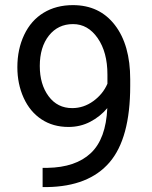

<svg xmlns="http://www.w3.org/2000/svg" viewBox="-20 -741 602 761"><path d="M405.3 -312.5Q377 -278.8 337.6 -258.3Q298.3 -237.8 251.5 -237.8Q189.9 -237.8 144.3 -268.1Q98.6 -298.3 73.7 -353.3Q48.8 -408.2 48.8 -474.6Q48.8 -545.9 75.9 -603Q103 -660.2 152.8 -690.4Q202.6 -720.7 269 -720.7Q374.5 -720.7 435.3 -641.8Q496.1 -563 496.1 -426.8V-400.4Q496.1 -192.9 414.1 -97.4Q332 -2 166.5 0.5H148.9V-75.7H168Q279.8 -77.6 339.8 -134Q399.9 -190.4 405.3 -312.5ZM266.1 -312.5Q311.5 -312.5 349.9 -340.3Q388.2 -368.2 405.8 -409.2V-445.3Q405.8 -534.2 367.2 -589.8Q328.6 -645.5 269.5 -645.5Q210 -645.5 173.8 -599.9Q137.7 -554.2 137.7 -479.5Q137.7 -406.7 172.6 -359.6Q207.5 -312.5 266.1 -312.5Z"/></svg>

Font: Vazir UI
Style: Regular-UI
Weight: 400
Designer: Saber Rastikerdar
Foundry: Saber Rastikerdar
Version: Version 30.1.0